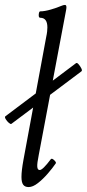

<svg xmlns="http://www.w3.org/2000/svg" viewBox="-39 -745 352 778"><path d="M77 13Q62 13 55 3.5Q48 -6 48 -28Q48 -41 50 -58Q52 -75 56 -97L148 -594Q151 -608 152 -617.5Q153 -627 153 -634Q153 -673 124 -673Q117 -673 118 -686Q119 -699 124 -699Q142 -699 167.5 -706.5Q193 -714 209 -721Q218 -725 224 -725Q233 -725 229 -705L118 -117Q111 -83 112 -69.5Q113 -56 122 -56Q134 -56 167 -100Q171 -105 180.5 -96Q190 -87 187 -83Q174 -64 154.5 -41.5Q135 -19 114.5 -3Q94 13 77 13ZM7 -243Q4 -241 -3.5 -247.5Q-11 -254 -16 -262.5Q-21 -271 -17 -274L269 -489Q273 -492 279.5 -484.5Q286 -477 290.5 -468Q295 -459 291 -456Z"/></svg>

Font: Junicode Two Beta Condensed
Style: Italic
Weight: 400
Width: 3
Italic angle: -9°
Version: Version 1.053; ttfautohint (v1.8.4)